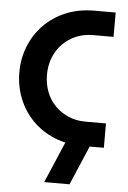

<svg xmlns="http://www.w3.org/2000/svg" viewBox="-60 -743 658 990"><g transform="rotate(5 269.0 -248.5)"><path d="M389 0Q307 0 241 -27.5Q175 -55 128 -103Q81 -151 55.5 -214.5Q30 -278 30 -350Q30 -422 55.5 -485.5Q81 -549 128 -597Q175 -645 241 -672.5Q307 -700 389 -700H498V-574H392Q344 -574 304 -557Q264 -540 234.5 -509.5Q205 -479 189 -438.5Q173 -398 173 -350Q173 -302 189 -261Q205 -220 234.5 -190Q264 -160 304 -143Q344 -126 392 -126H498V0ZM207 203 304 -24H435L338 203Z"/></g></svg>

Font: MuseoModerno Thin SemiBold
Style: Regular
Weight: 600
Version: Version 1.003